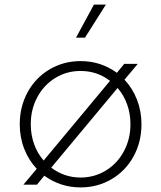

<svg xmlns="http://www.w3.org/2000/svg" viewBox="-20 -804 702 836"><path d="M173 -39 141 0H82L140 -69Q105 -106 85.5 -156Q66 -206 66 -263Q66 -340 100.5 -403Q135 -466 196 -502Q257 -538 331 -538Q419 -538 489 -487L521 -526H580L522 -457Q557 -420 576.5 -370Q596 -320 596 -263Q596 -186 561.5 -123Q527 -60 466 -24Q405 12 331 12Q243 12 173 -39ZM170 -105 459 -452Q403 -495 331 -495Q270 -495 220.5 -464.5Q171 -434 142.5 -381Q114 -328 114 -263Q114 -217 128.5 -176.5Q143 -136 170 -105ZM331 -31Q391 -31 441 -61.5Q491 -92 519.5 -145.5Q548 -199 548 -263Q548 -309 533.5 -349.5Q519 -390 492 -421L203 -74Q260 -31 331 -31ZM389 -784H441L350 -640H311Z"/></svg>

Font: Eudoxus Sans ExtraLight
Style: Regular
Weight: 200
Designer: Stijn de Vries
Foundry: tokotype
Version: Version 2.005